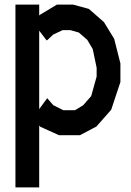

<svg xmlns="http://www.w3.org/2000/svg" viewBox="-20 -586 575 844"><path d="M481.9 -415.5 509.3 -307.1V-225.6L468.8 -103.5L403.8 -29.8L331.5 8.3H239.3L157.2 -28.8L152.3 -34.2V237.8H47.9V-565.9H152.3V-517.6L155.8 -521L230.5 -565.9H300.8L370.6 -546.9L437 -488.8ZM404.8 -249.5V-288.1L387.7 -370.1L363.8 -410.6L326.7 -442.9L289.1 -453.6H255.4L213.9 -434.1L189 -410.6L185.1 -408.2L152.3 -451.2V-106.4L187.5 -154.3L214.4 -123.5L258.3 -101.6H309.6L345.2 -123L380.9 -163.6Z"/></svg>

Font: Gap Sans
Style: Bold
Weight: 400
Designer: Alexandre Liziard and Etienne Ozeray
Foundry: Interstices.io
Version: Version 1.610